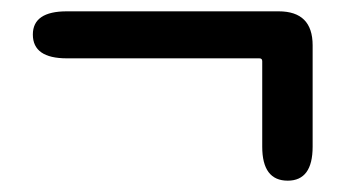

<svg xmlns="http://www.w3.org/2000/svg" viewBox="-20 -433 610 339"><path d="M488 -114Q443 -114 443 -174V-325Q443 -330 438 -330H98Q38 -330 38 -372Q38 -413 98 -413H472Q532 -413 532 -353V-174Q532 -114 488 -114Z"/></svg>

Font: Resource Han Rounded JP Medium
Style: Regular
Weight: 500
Designer: Cyano Hao (round all glyphs); Ryoko NISHIZUKA 西塚涼子 (kana, bopomofo & ideographs); Paul D. Hunt (Latin, Greek & Cyrillic)
Foundry: Cyano Hao
Version: 0.990